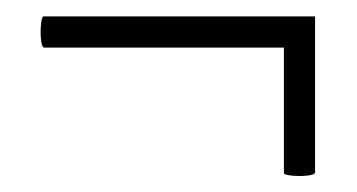

<svg xmlns="http://www.w3.org/2000/svg" viewBox="-20 -287 435 234"><path d="M34 -229Q31 -229 30 -238.5Q29 -248 30 -257.5Q31 -267 33 -267H364V-229ZM326 -76V-267H364V-77Q364 -74 354.5 -73Q345 -72 335.5 -73Q326 -74 326 -76Z"/></svg>

Font: Cormorant Light
Style: Italic
Weight: 300
Italic angle: -10°
Designer: Christian Thalmann (Catharsis Fonts)
Foundry: Catharsis Fonts
Version: Version 4.000